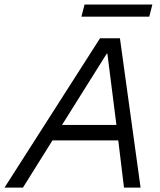

<svg xmlns="http://www.w3.org/2000/svg" viewBox="-78 -848 722 868"><path d="M-57.5 0 374.2 -675H464.2L557.5 0H482.5L456.7 -213.3H159.2L25.8 0ZM202.5 -283.3H448.3L407.5 -605H404.2ZM290 -772.5 304.2 -827.5H610.8L596.7 -772.5Z"/></svg>

Font: Funnel Sans Light
Style: Italic
Weight: 300
Italic angle: -14.036°
Designer: NORD ID, Kristian Moeller
Foundry: Dicotype
Version: Version 1.000